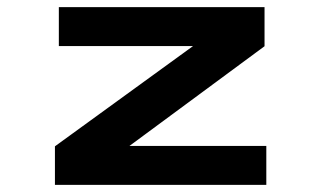

<svg xmlns="http://www.w3.org/2000/svg" viewBox="-20 -520 915 540"><path d="M134.5 0V-108.5L523 -390.5H145.5V-500H724V-390L344 -109.5H729V0Z"/></svg>

Font: Trispace SemiExpanded SemiBold
Style: Regular
Weight: 600
Width: 6
Designer: Tyler Finck
Foundry: Etcetera Type Company
Version: Version 1.210; ttfautohint (v1.8.3)